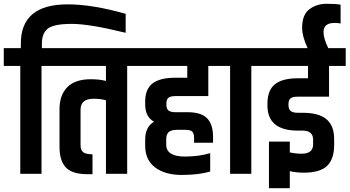

<svg xmlns="http://www.w3.org/2000/svg" viewBox="-54 -917 1844 1013"><path d="M56 -663V-688Q56 -894 303 -894Q434 -894 609 -844V-744Q418 -791 325 -791Q232 -791 199.5 -767Q167 -743 167 -686V-663H252V-569H165V0H53V-569H-34V-663Z M260 -341Q260 -415 301 -457Q342 -499 426 -499Q469 -499 505 -490V-569H184V-663H704V-569H617V0H505V-388Q477 -396 440 -396Q371 -396 371 -338V-152Q371 -125 385 -114Q399 -103 434 -103V2H408Q327 2 293.5 -33.5Q260 -69 260 -142Z M712 -148V-180Q712 -248 759 -275Q713 -299 712 -364V-381Q712 -447 751 -477Q790 -507 872 -507H934V-569H636V-663H1141V-569H1045V-410H872Q845 -410 834.5 -401Q824 -392 824 -372V-363Q824 -343 835 -334Q846 -325 872 -325H936Q1007 -325 1038.5 -293Q1070 -261 1070 -195V-164H970V-186Q970 -212 961 -222Q952 -232 923 -232H881Q848 -232 835.5 -219.5Q823 -207 823 -183V-154Q823 -91 922 -91Q995 -91 1055 -109V-12Q994 6 905.5 6Q817 6 764.5 -33.5Q712 -73 712 -148Z M1160 -569H1073V-663H1359V-569H1272V0H1160Z M1682 -407H1517Q1489 -407 1478.5 -397.5Q1468 -388 1468 -367V-363Q1468 -342 1479 -332Q1490 -322 1517 -322H1542Q1628 -322 1668.5 -288Q1709 -254 1709 -183V-152Q1709 -78 1672 -42Q1635 -6 1549 -6Q1507 -6 1475 -14V76H1365V-170H1475V-113Q1506 -106 1537 -106Q1598 -106 1598 -155V-180Q1598 -228 1542 -228H1517Q1357 -228 1357 -361V-370Q1357 -440 1396 -472Q1435 -504 1517 -504H1571V-569H1291V-663H1569Q1540 -725 1540 -770Q1540 -839 1578 -868Q1616 -897 1669.5 -897Q1723 -897 1743 -892V-793Q1731 -796 1711 -796Q1653 -796 1653 -748Q1653 -713 1678 -663H1770V-569H1682Z"/></svg>

Font: Khand SemiBold
Style: Regular
Weight: 600
Designer: Devanagari: Sanchit Sawaria, Jyotish Sonowal; Latin: Satya Rajpurohit
Foundry: Indian Type Foundry
Version: Version 1.101;PS 1.0;hotconv 1.0.78;makeotf.lib2.5.61930; tt